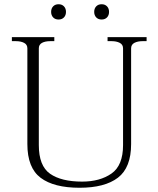

<svg xmlns="http://www.w3.org/2000/svg" viewBox="-20 -875 747 905"><path d="M221 -819Q221 -835 230.5 -845Q240 -855 256 -855Q272 -855 281.5 -845Q291 -835 291 -819Q291 -803 281.5 -793Q272 -783 256 -783Q240 -783 230.5 -793Q221 -803 221 -819ZM424 -819Q424 -835 433.5 -845Q443 -855 459 -855Q475 -855 484.5 -845Q494 -835 494 -819Q494 -803 484.5 -793Q475 -783 459 -783Q443 -783 433.5 -793Q424 -803 424 -819ZM109 -196V-647Q109 -665 93.5 -673Q78 -681 55 -681H36V-700H236V-681H217Q193 -681 178 -673Q163 -665 163 -647V-191Q163 -93 216 -56Q269 -19 367 -19Q451 -19 505.5 -57Q560 -95 560 -191V-647Q560 -665 544.5 -673Q529 -681 506 -681H487V-700H671V-681H652Q629 -681 613.5 -673Q598 -665 598 -647V-196Q598 -85 536 -37.5Q474 10 355 10Q234 10 171.5 -37Q109 -84 109 -196Z"/></svg>

Font: Taviraj ExtraLight
Style: Regular
Weight: 200
Designer: Katatrad Team
Foundry: CadsonDemak
Version: Version 1.030